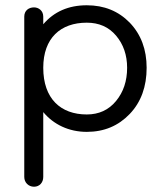

<svg xmlns="http://www.w3.org/2000/svg" viewBox="-20 -484 624 728"><path d="M309 16C375 16 429 -7 472 -52C515 -97 536 -156 536 -227C536 -296 515 -353 472 -398C429 -442 375 -464 309 -464C240 -464 185 -440 144 -392V-421C144 -444 126 -456 109 -456C89 -456 72 -444 72 -421V187C72 208 88 224 109 224C130 224 144 208 144 187V-59C183 -12 241 16 309 16ZM309 -50C210 -50 144 -110 144 -227C144 -340 210 -398 309 -398C355 -398 392 -382 420 -349C448 -316 462 -275 462 -227C462 -177 448 -135 420 -101C392 -67 355 -50 309 -50Z"/></svg>

Font: Dongle Light
Style: Regular
Weight: 300
Designer: Yanghee Ryu
Foundry: Yanghee Ryu
Version: Version 2.000